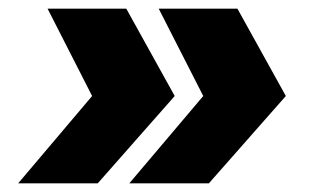

<svg xmlns="http://www.w3.org/2000/svg" viewBox="-20 -520 719 444"><path d="M206 -96H22L193 -298L90 -500H272L384 -298ZM450 -298 347 -500H529L641 -298L463 -96H279Z"/></svg>

Font: Oak Sans ExtraBold
Style: Italic
Weight: 800
Italic angle: -9.49998°
Foundry: Erik Kennedy, Walven
Version: Version 1.000